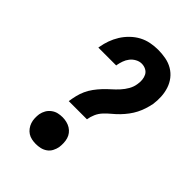

<svg xmlns="http://www.w3.org/2000/svg" viewBox="-221 -838 941 941"><g transform="rotate(45 250.0 -367.5)"><path d="M173 -255Q176 -276 181 -297Q186 -318 195 -338Q204 -358 217.5 -376.5Q231 -395 246.5 -411.5Q262 -428 279 -443Q296 -458 311.5 -475Q327 -492 338 -511.5Q349 -531 352 -552Q355 -568 353.5 -583.5Q352 -599 345.5 -611.5Q339 -624 325.5 -631Q312 -638 296 -638Q280 -638 264.5 -629.5Q249 -621 238.5 -607.5Q228 -594 222.5 -578Q217 -562 214 -546V-543H90L91 -549Q95 -574 104 -599Q113 -624 127 -646.5Q141 -669 161 -688.5Q181 -708 204.5 -720.5Q228 -733 254 -738Q280 -743 305 -743Q332 -743 358.5 -738Q385 -733 407 -720Q429 -707 444.5 -687Q460 -667 468 -642.5Q476 -618 477.5 -591Q479 -564 475 -537Q471 -517 464.5 -497Q458 -477 448.5 -458.5Q439 -440 426 -422.5Q413 -405 397.5 -389Q382 -373 365.5 -359.5Q349 -346 334 -330Q319 -314 310.5 -294.5Q302 -275 299 -255ZM207 8Q193 8 178.5 5Q164 2 152.5 -5.5Q141 -13 132.5 -24.5Q124 -36 119.5 -49.5Q115 -63 114.5 -78Q114 -93 116 -107Q119 -123 127 -137Q135 -151 148.5 -161Q162 -171 177 -174.5Q192 -178 208 -178Q222 -178 236.5 -174.5Q251 -171 263 -163.5Q275 -156 283.5 -145Q292 -134 296 -120.5Q300 -107 300.5 -92Q301 -77 299 -62Q296 -47 288.5 -32.5Q281 -18 267.5 -8.5Q254 1 238.5 4.5Q223 8 207 8Z"/></g></svg>

Font: Iosevka Extrabold Oblique
Style: Regular
Weight: 800
Italic angle: -9°
Monospace: yes
Designer: Belleve Invis
Foundry: Belleve Invis
Version: Version 32.5.0; ttfautohint (v1.8.4)